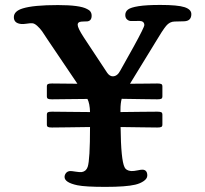

<svg xmlns="http://www.w3.org/2000/svg" viewBox="-20 -729 810 758"><path d="M455.1 -450.7 508.3 -545.9Q549.8 -621.6 549.8 -629.9Q549.8 -646 529.8 -646.5Q524.9 -646.5 512.9 -646Q501 -645.5 496.1 -646Q487.8 -646.5 481.2 -652.6Q474.6 -658.7 474.6 -669.9Q474.6 -683.1 485.4 -691.4Q496.1 -699.7 527.1 -704.6Q558.1 -709.5 612.3 -709.5Q681.6 -709.5 708.5 -700.7Q735.4 -691.9 735.4 -673.3Q735.4 -646.5 708 -645Q701.7 -644.5 690.2 -644.5Q678.7 -644.5 668.9 -644Q649.9 -643.6 636 -627Q622.1 -610.4 592.8 -561Q587.9 -553.2 585.4 -548.8L493.2 -398.4Q522 -398.4 556.9 -398.9Q591.8 -399.4 601.1 -399.4Q612.3 -399.4 616.7 -397.2Q621.1 -395 621.1 -387.7V-349.1Q621.1 -341.3 616.7 -339.1Q612.3 -336.9 601.1 -336.9Q588.4 -336.9 543.7 -337.6Q499 -338.4 460.4 -338.9Q455.6 -320.8 455.6 -296.9V-286.6Q494.6 -287.1 540.5 -287.6Q586.4 -288.1 601.1 -288.1Q612.3 -288.1 616.7 -285.9Q621.1 -283.7 621.1 -275.9V-237.3Q621.1 -230 616.7 -227.8Q612.3 -225.6 601.1 -225.6Q587.9 -225.6 542.2 -226.3Q496.6 -227.1 456.1 -227.5Q457.5 -97.2 471.7 -68.8Q477.5 -55.7 497.6 -53.7Q508.3 -53.2 522.9 -56.4Q537.6 -59.6 543.9 -59.1Q561.5 -57.6 561.5 -36.1Q561.5 -23.9 547.4 -14.2Q533.2 -4.4 514.2 0Q477.5 8.8 396 8.8Q316.9 8.8 285.6 2.4Q234.9 -8.3 234.9 -30.3Q234.9 -38.6 240.5 -45.7Q246.1 -52.7 255.9 -53.7Q261.7 -54.2 277.6 -51.5Q293.5 -48.8 303.2 -49.8Q320.3 -52.7 326.2 -70.3Q335.4 -97.7 335.4 -227.5Q298.3 -227.1 248.8 -226.3Q199.2 -225.6 185.1 -225.6Q173.8 -225.6 169.4 -227.8Q165 -230 165 -237.3V-275.9Q165 -283.7 169.4 -285.9Q173.8 -288.1 185.1 -288.1Q200.7 -288.1 250.7 -287.4Q300.8 -286.6 335.4 -286.6Q334.5 -320.3 325.2 -338.4Q293.5 -338.4 246.8 -337.6Q200.2 -336.9 185.1 -336.9Q173.8 -336.9 169.4 -339.1Q165 -341.3 165 -349.1V-387.7Q165 -395 169.4 -397.2Q173.8 -399.4 185.1 -399.4Q197.8 -399.4 285.6 -398.4L168.5 -571.8Q154.3 -594.2 146.2 -605.5Q138.2 -616.7 127.2 -626.7Q116.2 -636.7 107.4 -637.2Q99.1 -637.7 85 -635.5Q70.8 -633.3 63.5 -634.3Q34.7 -637.2 34.7 -661.1Q34.7 -685.1 69.8 -695.8Q112.3 -709 209 -709Q295.4 -709 323.7 -693.4Q341.8 -685.5 341.8 -667Q341.8 -646.5 324.2 -644.5Q321.8 -644.5 313.5 -644.3Q305.2 -644 301.3 -643.6Q286.6 -642.6 286.6 -631.3Q286.6 -618.7 310.1 -582.5L403.3 -441.4Q413.1 -427.7 425.3 -427.7Q443.4 -427.7 455.1 -450.7Z"/></svg>

Font: Cooper* Medium
Style: Regular
Weight: 500
Designer: Owen Earl
Foundry: indestructible type*
Version: Version 0.001